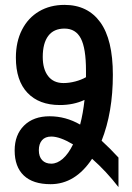

<svg xmlns="http://www.w3.org/2000/svg" viewBox="-20 -744 540 786"><path d="M465 -99V22Q415 -43 357 -94Q288 10 187 10Q115 10 77.5 -25.5Q40 -61 40 -128Q40 -192 78.5 -230Q117 -268 183 -268Q249 -268 308 -234Q320 -279 326 -335Q281 -314 225 -314Q140 -314 92.5 -364Q45 -414 45 -508Q45 -573 70 -622Q95 -671 140 -697.5Q185 -724 244 -724Q339 -724 390.5 -653Q442 -582 442 -438Q442 -284 396 -168Q429 -138 465 -99ZM332 -428V-455Q332 -546 311 -586.5Q290 -627 244 -627Q200 -627 177.5 -597Q155 -567 155 -511Q155 -461 177 -432.5Q199 -404 240 -404Q263 -404 288 -410.5Q313 -417 332 -428ZM279 -153Q225 -185 190 -185Q165 -185 152 -170Q139 -155 139 -129Q139 -103 152.5 -88.5Q166 -74 190 -74Q214 -74 237 -94Q260 -114 279 -153Z"/></svg>

Font: Noto Sans Armenian Medium Cond
Style: Regular
Weight: 500
Width: 3
Designer: Monotype Design team
Foundry: Monotype Imaging Inc.
Version: Version 1.000